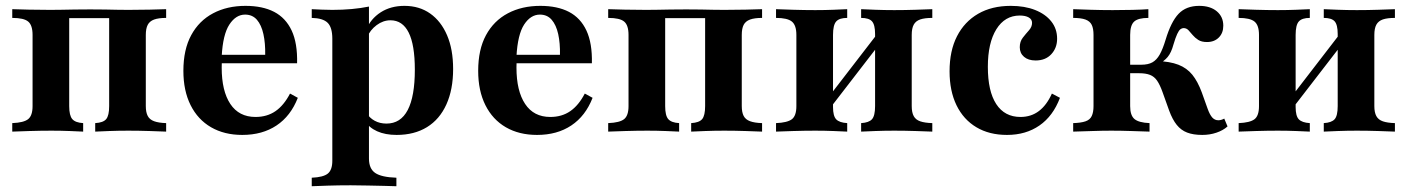

<svg xmlns="http://www.w3.org/2000/svg" viewBox="-20 -449 4800 655"><path d="M21.8 0V-29Q61.3 -30.6 76.2 -42.7Q91.1 -54.8 91.1 -87.1V-329.8Q91.1 -362.9 76.2 -375.4Q61.3 -387.9 21.8 -387.9V-417.7Q41.1 -416.9 78.6 -416.1Q116.1 -415.3 151.6 -415.3Q171.8 -415.3 191.1 -415.7Q210.5 -416.1 234.3 -416.5Q258.1 -416.9 287.9 -416.9Q318.5 -416.9 339.1 -416.5Q359.7 -416.1 377.8 -415.7Q396 -415.3 417.7 -415.3Q453.2 -415.3 490.7 -416.1Q528.2 -416.9 546.8 -417.7V-387.9Q521 -387.9 505.6 -382.3Q490.3 -376.6 483.9 -364.1Q477.4 -351.6 477.4 -329.8V-87.1Q477.4 -66.1 483.9 -53.6Q490.3 -41.1 505.6 -35.5Q521 -29.8 546.8 -29V0Q528.2 -0.8 490.7 -2Q453.2 -3.2 417.7 -3.2Q383.9 -3.2 352.4 -2Q321 -0.8 304.8 0V-29Q332.3 -30.6 342.3 -42.7Q352.4 -54.8 352.4 -87.1V-391.1L354.8 -387.1H213.7L216.1 -391.1V-87.1Q216.1 -54.8 226.6 -42.7Q237.1 -30.6 263.7 -29V0Q248.4 -0.8 218.1 -2Q187.9 -3.2 155.6 -3.2Q119.4 -3.2 80.2 -2Q41.1 -0.8 21.8 0Z M806.5 11.3Q745.2 11.3 700 -14.9Q654.8 -41.1 630.2 -90.3Q605.6 -139.5 605.6 -207.3Q605.6 -279.8 632.3 -329Q658.9 -378.2 706.9 -403.6Q754.8 -429 817.7 -429Q875.8 -429 915.3 -408.5Q954.8 -387.9 975 -344.8Q995.2 -301.6 993.5 -233.1H696.8L695.2 -262.1H884.7Q885.5 -301.6 878.6 -332.7Q871.8 -363.7 856.5 -381.5Q841.1 -399.2 816.1 -399.2Q784.7 -399.2 762.5 -365.3Q740.3 -331.5 736.3 -256.5L737.9 -253.2Q737.1 -246 736.7 -237.9Q736.3 -229.8 736.3 -218.5Q736.3 -138.7 765.7 -94.4Q795.2 -50 851.6 -50Q891.1 -50 919.8 -69.8Q948.4 -89.5 969.4 -129.8L996 -115.3Q971.8 -53.2 923.4 -21Q875 11.3 806.5 11.3Z M1043.5 186.3V157.3Q1083.1 155.6 1098.4 143.1Q1113.7 130.6 1113.7 99.2V-316.9Q1113.7 -355.6 1097.6 -371.4Q1081.5 -387.1 1043.5 -387.9V-417.7Q1062.1 -416.9 1078.2 -416.1Q1094.4 -415.3 1113.7 -415.3Q1183.1 -415.3 1238.7 -426.6V91.9Q1238.7 126.6 1260.1 141.1Q1281.5 155.6 1332.3 157.3V186.3Q1316.9 185.5 1290.7 185.1Q1264.5 184.7 1234.7 183.9Q1204.8 183.1 1176.6 183.1Q1133.9 183.1 1098 184.3Q1062.1 185.5 1043.5 186.3ZM1333.1 11.3Q1294.4 11.3 1266.5 -1.2Q1238.7 -13.7 1224.2 -37.1L1229.8 -64.5Q1240.3 -46.8 1258.1 -37.1Q1275.8 -27.4 1298.4 -27.4Q1346.8 -27.4 1371 -73.8Q1395.2 -120.2 1395.2 -211.3Q1395.2 -296 1374.2 -337.9Q1353.2 -379.8 1312.1 -379.8Q1287.1 -379.8 1264.9 -363.3Q1242.7 -346.8 1232.3 -321.8L1229 -347.6Q1244.4 -384.7 1278.6 -406.9Q1312.9 -429 1359.7 -429Q1410.5 -429 1447.6 -402.8Q1484.7 -376.6 1505.2 -328.6Q1525.8 -280.6 1525.8 -213.7Q1525.8 -143.5 1502.8 -92.7Q1479.8 -41.9 1436.7 -15.3Q1393.5 11.3 1333.1 11.3Z M1812.1 11.3Q1750.8 11.3 1705.6 -14.9Q1660.5 -41.1 1635.9 -90.3Q1611.3 -139.5 1611.3 -207.3Q1611.3 -279.8 1637.9 -329Q1664.5 -378.2 1712.5 -403.6Q1760.5 -429 1823.4 -429Q1881.5 -429 1921 -408.5Q1960.5 -387.9 1980.6 -344.8Q2000.8 -301.6 1999.2 -233.1H1702.4L1700.8 -262.1H1890.3Q1891.1 -301.6 1884.3 -332.7Q1877.4 -363.7 1862.1 -381.5Q1846.8 -399.2 1821.8 -399.2Q1790.3 -399.2 1768.1 -365.3Q1746 -331.5 1741.9 -256.5L1743.5 -253.2Q1742.7 -246 1742.3 -237.9Q1741.9 -229.8 1741.9 -218.5Q1741.9 -138.7 1771.4 -94.4Q1800.8 -50 1857.3 -50Q1896.8 -50 1925.4 -69.8Q1954 -89.5 1975 -129.8L2001.6 -115.3Q1977.4 -53.2 1929 -21Q1880.6 11.3 1812.1 11.3Z M2054.8 0V-29Q2094.4 -30.6 2109.3 -42.7Q2124.2 -54.8 2124.2 -87.1V-329.8Q2124.2 -362.9 2109.3 -375.4Q2094.4 -387.9 2054.8 -387.9V-417.7Q2074.2 -416.9 2111.7 -416.1Q2149.2 -415.3 2184.7 -415.3Q2204.8 -415.3 2224.2 -415.7Q2243.5 -416.1 2267.3 -416.5Q2291.1 -416.9 2321 -416.9Q2351.6 -416.9 2372.2 -416.5Q2392.7 -416.1 2410.9 -415.7Q2429 -415.3 2450.8 -415.3Q2486.3 -415.3 2523.8 -416.1Q2561.3 -416.9 2579.8 -417.7V-387.9Q2554 -387.9 2538.7 -382.3Q2523.4 -376.6 2516.9 -364.1Q2510.5 -351.6 2510.5 -329.8V-87.1Q2510.5 -66.1 2516.9 -53.6Q2523.4 -41.1 2538.7 -35.5Q2554 -29.8 2579.8 -29V0Q2561.3 -0.8 2523.8 -2Q2486.3 -3.2 2450.8 -3.2Q2416.9 -3.2 2385.5 -2Q2354 -0.8 2337.9 0V-29Q2365.3 -30.6 2375.4 -42.7Q2385.5 -54.8 2385.5 -87.1V-391.1L2387.9 -387.1H2246.8L2249.2 -391.1V-87.1Q2249.2 -54.8 2259.7 -42.7Q2270.2 -30.6 2296.8 -29V0Q2281.5 -0.8 2251.2 -2Q2221 -3.2 2188.7 -3.2Q2152.4 -3.2 2113.3 -2Q2074.2 -0.8 2054.8 0Z M2917.7 0V-29Q2944.4 -30.6 2954.8 -42.3Q2965.3 -54 2965.3 -87.1V-333.1Q2965.3 -364.5 2954.8 -376.2Q2944.4 -387.9 2917.7 -387.9V-417.7Q2933.9 -416.9 2965.7 -415.7Q2997.6 -414.5 3030.6 -414.5Q3066.9 -414.5 3104 -415.7Q3141.1 -416.9 3160.5 -417.7V-387.9Q3134.7 -387.9 3119.4 -382.7Q3104 -377.4 3097.2 -364.9Q3090.3 -352.4 3090.3 -329.8V-87.1Q3090.3 -65.3 3097.2 -52.8Q3104 -40.3 3119.4 -35.1Q3134.7 -29.8 3160.5 -29V0Q3141.1 -0.8 3104 -2Q3066.9 -3.2 3030.6 -3.2Q2997.6 -3.2 2965.7 -2Q2933.9 -0.8 2917.7 0ZM2627.4 0V-29Q2666.1 -30.6 2681.5 -42.3Q2696.8 -54 2696.8 -87.1V-329.8Q2696.8 -362.9 2681.5 -375.4Q2666.1 -387.9 2627.4 -387.9V-417.7Q2646.8 -416.9 2685.9 -415.7Q2725 -414.5 2761.3 -414.5Q2793.5 -414.5 2823.8 -415.7Q2854 -416.9 2870.2 -417.7V-387.9Q2843.5 -387.9 2832.7 -375.8Q2821.8 -363.7 2821.8 -329.8V-83.9Q2821.8 -53.2 2832.7 -41.9Q2843.5 -30.6 2870.2 -29V0Q2854 -0.8 2823.8 -2Q2793.5 -3.2 2761.3 -3.2Q2725 -3.2 2685.9 -2Q2646.8 -0.8 2627.4 0ZM2812.1 -80.6 2793.5 -100.8 2975 -336.3 2994.4 -316.9Z M3415.3 11.3Q3354.8 11.3 3310.9 -14.9Q3266.9 -41.1 3243.1 -89.9Q3219.4 -138.7 3219.4 -205.6Q3219.4 -275.8 3244.8 -325.4Q3270.2 -375 3316.9 -402Q3363.7 -429 3428.2 -429Q3475.8 -429 3511.3 -414.9Q3546.8 -400.8 3566.5 -375.8Q3586.3 -350.8 3586.3 -316.9Q3586.3 -285.5 3566.5 -264.1Q3546.8 -242.7 3512.9 -242.7Q3487.9 -242.7 3473.4 -255.2Q3458.9 -267.7 3458.9 -287.9Q3458.9 -307.3 3469.4 -320.6Q3479.8 -333.9 3490.3 -345.6Q3500.8 -357.3 3500.8 -371Q3500.8 -383.1 3489.5 -389.5Q3478.2 -396 3458.9 -396Q3408.1 -396 3379 -349.2Q3350 -302.4 3350 -221Q3350 -137.9 3378.6 -94Q3407.3 -50 3461.3 -50Q3497.6 -50 3524.2 -70.2Q3550.8 -90.3 3568.5 -129.8L3596 -115.3Q3572.6 -53.2 3526.2 -21Q3479.8 11.3 3415.3 11.3Z M4081.5 11.3Q4050.8 11.3 4029.8 3.2Q4008.9 -4.8 3994.4 -23Q3979.8 -41.1 3968.5 -71.8L3946 -134.7Q3937.1 -159.7 3927.4 -173.8Q3917.7 -187.9 3903.2 -193.5Q3888.7 -199.2 3866.1 -199.2H3824.2V-228.2H3873.4Q3896.8 -228.2 3911.3 -236.3Q3925.8 -244.4 3936.3 -262.9Q3946.8 -281.5 3956.5 -313.7Q3975 -375 4000.8 -402Q4026.6 -429 4071 -429Q4108.9 -429 4131 -410.5Q4153.2 -391.9 4153.2 -361.3Q4153.2 -336.3 4137.9 -321Q4122.6 -305.6 4097.6 -305.6Q4079 -305.6 4067.7 -312.9Q4056.5 -320.2 4048.8 -329.4Q4041.1 -338.7 4034.3 -346Q4027.4 -353.2 4017.7 -353.2Q4012.1 -353.2 4006.9 -349.2Q4001.6 -345.2 3996 -333.1Q3990.3 -321 3983.1 -296.8Q3975.8 -269.4 3963.3 -254.4Q3950.8 -239.5 3929.8 -229L3924.2 -241.1Q3971 -239.5 4000 -228.2Q4029 -216.9 4047.6 -194Q4066.1 -171 4079.8 -133.9L4100 -77.4Q4107.3 -57.3 4115.7 -48Q4124.2 -38.7 4136.3 -38.7Q4146 -38.7 4156.5 -44.4L4167.7 -17.7Q4152.4 -4 4129.8 3.6Q4107.3 11.3 4081.5 11.3ZM3641.1 0V-29Q3667.7 -29.8 3683.1 -35.1Q3698.4 -40.3 3704.4 -53.2Q3710.5 -66.1 3710.5 -87.1V-329.8Q3710.5 -351.6 3704.4 -364.1Q3698.4 -376.6 3683.1 -382.3Q3667.7 -387.9 3641.1 -387.9V-417.7Q3660.5 -416.9 3699.6 -415.7Q3738.7 -414.5 3775.8 -414.5Q3810.5 -414.5 3843.1 -415.3Q3875.8 -416.1 3897.6 -417.7V-387.9Q3862.9 -387.9 3849.2 -375.4Q3835.5 -362.9 3835.5 -329.8V-87.1Q3835.5 -55.6 3850 -43.1Q3864.5 -30.6 3901.6 -29V0Q3875 -0.8 3839.5 -2Q3804 -3.2 3771 -3.2Q3740.3 -3.2 3706.5 -2Q3672.6 -0.8 3641.1 0Z M4496 0V-29Q4522.6 -30.6 4533.1 -42.3Q4543.5 -54 4543.5 -87.1V-333.1Q4543.5 -364.5 4533.1 -376.2Q4522.6 -387.9 4496 -387.9V-417.7Q4512.1 -416.9 4544 -415.7Q4575.8 -414.5 4608.9 -414.5Q4645.2 -414.5 4682.3 -415.7Q4719.4 -416.9 4738.7 -417.7V-387.9Q4712.9 -387.9 4697.6 -382.7Q4682.3 -377.4 4675.4 -364.9Q4668.5 -352.4 4668.5 -329.8V-87.1Q4668.5 -65.3 4675.4 -52.8Q4682.3 -40.3 4697.6 -35.1Q4712.9 -29.8 4738.7 -29V0Q4719.4 -0.8 4682.3 -2Q4645.2 -3.2 4608.9 -3.2Q4575.8 -3.2 4544 -2Q4512.1 -0.8 4496 0ZM4205.6 0V-29Q4244.4 -30.6 4259.7 -42.3Q4275 -54 4275 -87.1V-329.8Q4275 -362.9 4259.7 -375.4Q4244.4 -387.9 4205.6 -387.9V-417.7Q4225 -416.9 4264.1 -415.7Q4303.2 -414.5 4339.5 -414.5Q4371.8 -414.5 4402 -415.7Q4432.3 -416.9 4448.4 -417.7V-387.9Q4421.8 -387.9 4410.9 -375.8Q4400 -363.7 4400 -329.8V-83.9Q4400 -53.2 4410.9 -41.9Q4421.8 -30.6 4448.4 -29V0Q4432.3 -0.8 4402 -2Q4371.8 -3.2 4339.5 -3.2Q4303.2 -3.2 4264.1 -2Q4225 -0.8 4205.6 0ZM4390.3 -80.6 4371.8 -100.8 4553.2 -336.3 4572.6 -316.9Z"/></svg>

Font: Playfair 5pt SemiExpanded Light ExtraBold
Style: Regular
Weight: 800
Version: Version 2.001;gftools[0.9.30]